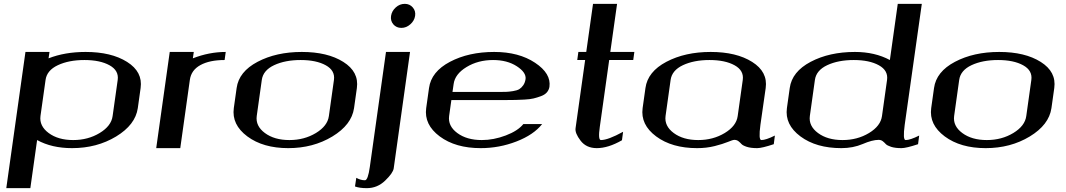

<svg xmlns="http://www.w3.org/2000/svg" viewBox="-20 -770 5539 998"><path d="M237.3 -500 232.4 -466.8Q317.4 -500 424.8 -500Q558.6 -500 640.6 -448.2Q722.7 -396.5 710.9 -312.5L696.3 -208Q683.6 -121.1 583.5 -60.5Q483.4 0 354.5 0Q249 0 172.9 -42L137.7 208H12.7L112.3 -500ZM565.4 -167 591.8 -354.5Q598.6 -403.3 549.3 -430.7Q500 -458 418.9 -458Q337.9 -458 280.8 -431.2Q223.6 -404.3 216.8 -354.5L190.4 -167Q183.6 -115.2 232.9 -78.6Q282.2 -42 360.4 -42Q437.5 -42 498 -78.6Q558.6 -115.2 565.4 -167Z M1153.3 -500 1147.5 -458Q1069.3 -458 1021.5 -431.6Q973.6 -405.3 966.8 -354.5L917 0H792L862.3 -500H987.3L982.4 -466.8Q1067.4 -500 1153.3 -500Z M1689.5 -167 1715.8 -354.5Q1722.7 -403.3 1673.3 -430.7Q1624 -458 1543 -458Q1461.9 -458 1404.8 -431.2Q1347.7 -404.3 1340.8 -354.5L1314.5 -167Q1307.6 -115.2 1356.9 -78.6Q1406.2 -42 1484.4 -42Q1561.5 -42 1622.1 -78.6Q1682.6 -115.2 1689.5 -167ZM1820.3 -208Q1807.6 -121.1 1707.5 -60.5Q1607.4 0 1478.5 0Q1347.7 0 1265.6 -61Q1183.6 -122.1 1195.3 -208L1210 -312.5Q1221.7 -397.5 1318.8 -448.7Q1416 -500 1548.8 -500Q1682.6 -500 1764.6 -448.2Q1846.7 -396.5 1835 -312.5Z M2084 -750Q2109.4 -750 2125.5 -731.4Q2141.6 -712.9 2137.7 -687.5Q2133.8 -662.1 2112.8 -643.6Q2091.8 -625 2066.4 -625Q2040 -625 2024.4 -643.6Q2008.8 -662.1 2012.7 -687.5Q2016.6 -712.9 2037.1 -731.4Q2057.6 -750 2084 -750ZM2111.3 -500 2026.4 105.5Q2022.5 129.9 1981.9 168.9Q1941.4 208 1886.7 208Q1848.6 208 1825.2 199.2L1832 154.3Q1854.5 167 1877 167Q1892.6 167 1902.3 97.7L1986.3 -500Z M2835.9 -318.4Q2833 -301.8 2822.3 -289.6Q2811.5 -277.3 2791.5 -270Q2771.5 -262.7 2753.4 -258.3Q2735.4 -253.9 2706.1 -252.4Q2676.8 -251 2660.2 -250.5Q2643.6 -250 2615.2 -250H2326.2L2314.5 -167Q2307.6 -115.2 2356.9 -78.6Q2406.2 -42 2484.4 -42Q2545.9 -42 2608.9 -65.9Q2671.9 -89.8 2700.2 -125H2797.9Q2753.9 -69.3 2664.6 -34.7Q2575.2 0 2478.5 0Q2347.7 0 2265.6 -61Q2183.6 -122.1 2195.3 -208L2210 -312.5Q2221.7 -397.5 2318.8 -448.7Q2416 -500 2548.8 -500Q2676.8 -500 2761.2 -443.8Q2845.7 -387.7 2835.9 -318.4ZM2711.9 -359.4Q2715.8 -393.6 2666 -425.8Q2616.2 -458 2543 -458Q2464.8 -458 2404.8 -421.4Q2344.7 -384.8 2337.9 -333L2332 -292H2564.5Q2594.7 -292 2609.9 -292.5Q2625 -293 2646.5 -296.4Q2668 -299.8 2679.2 -306.6Q2690.4 -313.5 2699.7 -326.7Q2709 -339.8 2711.9 -359.4Z M3187.5 -750 3152.3 -500H3277.3L3271.5 -458H3146.5L3097.7 -110.4Q3087.9 -42 3103.5 -42Q3140.6 -42 3218.8 -85Q3218.8 -85 3212.9 -41Q3141.6 0 3082 0Q3027.3 0 2997.6 -39.1Q2967.8 -78.1 2971.7 -103.5L3021.5 -458H2980.5L2986.3 -500H3027.3L3062.5 -750Z M3814.5 -167 3840.8 -354.5Q3847.7 -403.3 3798.3 -430.7Q3749 -458 3668 -458Q3586.9 -458 3529.8 -431.2Q3472.7 -404.3 3465.8 -354.5L3439.5 -167Q3432.6 -115.2 3481.9 -78.6Q3531.2 -42 3609.4 -42Q3686.5 -42 3747.1 -78.6Q3807.6 -115.2 3814.5 -167ZM3932.6 -121.1Q3921.9 -42 3937.5 -42Q3960.9 -42 4007.8 -65.4L4002 -20.5Q3940.4 0 3916 0Q3882.8 0 3861.8 -6.8Q3840.8 -13.7 3834 -21.5Q3827.1 -29.3 3818.4 -36.1Q3809.6 -43 3796.9 -43Q3789.1 -43 3763.2 -32.2Q3737.3 -21.5 3694.8 -10.7Q3652.3 0 3603.5 0Q3472.7 0 3390.6 -61Q3308.6 -122.1 3320.3 -208L3335 -312.5Q3346.7 -397.5 3443.8 -448.7Q3541 -500 3673.8 -500Q3807.6 -500 3889.6 -448.2Q3971.7 -396.5 3960 -312.5Z M4546.9 -43Q4514.6 -43 4464.4 -21.5Q4414.1 0 4353.5 0Q4222.7 0 4140.6 -61Q4058.6 -122.1 4070.3 -208L4085 -312.5Q4096.7 -397.5 4193.8 -448.7Q4291 -500 4423.8 -500Q4527.3 -500 4605.5 -458L4646.5 -750H4771.5L4682.6 -121.1Q4671.9 -42 4687.5 -42Q4710.9 -42 4757.8 -65.4L4752 -20.5Q4690.4 0 4666 0Q4632.8 0 4611.8 -6.8Q4590.8 -13.7 4584 -21.5Q4577.1 -29.3 4568.4 -36.1Q4559.6 -43 4546.9 -43ZM4564.5 -167 4590.8 -354.5Q4597.7 -403.3 4548.3 -430.7Q4499 -458 4418 -458Q4336.9 -458 4279.8 -431.2Q4222.7 -404.3 4215.8 -354.5L4189.5 -167Q4182.6 -115.2 4231.9 -78.6Q4281.2 -42 4359.4 -42Q4436.5 -42 4497.1 -78.6Q4557.6 -115.2 4564.5 -167Z M5314.5 -167 5340.8 -354.5Q5347.7 -403.3 5298.3 -430.7Q5249 -458 5168 -458Q5086.9 -458 5029.8 -431.2Q4972.7 -404.3 4965.8 -354.5L4939.5 -167Q4932.6 -115.2 4981.9 -78.6Q5031.2 -42 5109.4 -42Q5186.5 -42 5247.1 -78.6Q5307.6 -115.2 5314.5 -167ZM5445.3 -208Q5432.6 -121.1 5332.5 -60.5Q5232.4 0 5103.5 0Q4972.7 0 4890.6 -61Q4808.6 -122.1 4820.3 -208L4835 -312.5Q4846.7 -397.5 4943.8 -448.7Q5041 -500 5173.8 -500Q5307.6 -500 5389.6 -448.2Q5471.7 -396.5 5460 -312.5Z"/></svg>

Font: okolaks
Style: BoldItalic
Weight: 600
Width: 8
Italic angle: -8°
Version: Version 000.6.0